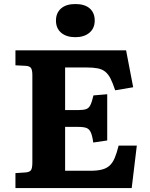

<svg xmlns="http://www.w3.org/2000/svg" viewBox="-20 -956 763 976"><path d="M58.5 0V-76L111 -79.5Q129 -81 136.7 -90Q144.5 -99 144.5 -131V-574Q144.5 -600 137.5 -610.2Q130.5 -620.5 109 -621.5L58.5 -624V-700H621L657 -512.5L565.5 -497Q553.5 -533.5 542 -556.2Q530.5 -579 515 -591.5Q499.5 -604 477 -608.5Q454.5 -613 420.5 -613H311V-396.5H379Q404.5 -396.5 418.3 -401.5Q432 -406.5 439.7 -422.3Q447.5 -438 455 -471L525 -477V-242L454 -231.5Q449.5 -265.5 441.7 -282.7Q434 -300 419.5 -305.5Q405 -311 377 -311H311V-88H440.5Q475.5 -88 499 -94.3Q522.5 -100.5 537.8 -114.8Q553 -129 563.5 -154Q574 -179 583 -216H675.5L649.5 0ZM363 -767Q317.5 -767 291 -789.5Q264.5 -812 264.5 -851.5Q264.5 -890 290.2 -912.8Q316 -935.5 363 -935.5Q410.5 -935.5 436 -913.3Q461.5 -891 461.5 -851.5Q461.5 -812.5 434.8 -789.8Q408 -767 363 -767Z"/></svg>

Font: Literata Variable Black
Style: Regular
Weight: 900
Designer: Latin by Veronika Burian and Jose Scaglione. Greek by Irene Vlachou. Cyrillic by Vera Evstafieva.
Foundry: TypeTogether
Version: Version 3.021